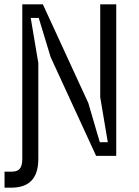

<svg xmlns="http://www.w3.org/2000/svg" viewBox="-20 -720 640 887"><path d="M443 -700V-271L478 -63H441L388 -244L178 -700H83V14C83 64 62 73 32 73H1V147H32C109 147 157 110 157 14V-429L122 -637H159L214 -456L424 0H517V-700Z"/></svg>

Font: Fliege Mono Light
Style: Regular
Weight: 300
Version: Version 0.020;Glyphs 3.3 (3306)